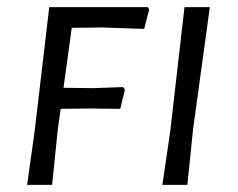

<svg xmlns="http://www.w3.org/2000/svg" viewBox="-20 -518 666 538"><path d="M181 -440 158 -272 241 -271 325 -274 330 -267 317 -213 228 -214 150 -213 142 -156 126 0H56L77 -150L118 -498H394L398 -491L384 -437L269 -441ZM521 -156 505 0H435L457 -150L497 -498H568Z"/></svg>

Font: Alegreya Sans SC
Style: Italic
Weight: 400
Italic angle: -7°
Designer: Juan Pablo del Peral
Foundry: Huerta Tipografica
Version: Version 2.008; ttfautohint (v1.6)